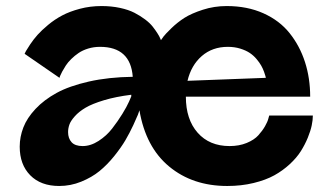

<svg xmlns="http://www.w3.org/2000/svg" viewBox="-20 -598 1107 632"><path d="M314 -578.1Q346.7 -578.1 375 -572Q403.3 -565.9 422.6 -555.9Q441.9 -545.9 457.8 -533.9Q473.6 -522 482.9 -510Q492.2 -498 498.5 -488Q504.9 -478 507.3 -471.7L509.8 -465.8Q512.7 -470.2 518.3 -477.8Q523.9 -485.4 543.9 -504.9Q564 -524.4 586.9 -539.1Q609.9 -553.7 647.5 -565.9Q685.1 -578.1 726.1 -578.1Q793.9 -578.1 847.2 -554.2Q900.4 -530.3 933.6 -488.5Q966.8 -446.8 983.9 -393.8Q1001 -340.8 1001 -279.8H591.8Q591.8 -205.1 630.6 -161.1Q669.4 -117.2 735.8 -117.2Q767.1 -117.2 792 -127.4Q816.9 -137.7 830.3 -152.6Q843.8 -167.5 852.3 -182.4Q860.8 -197.3 863.3 -207.5L866.2 -217.8H1009.8Q1009.8 -203.1 1006.1 -185.3Q1002.4 -167.5 993.2 -144.8Q983.9 -122.1 970.2 -100.3Q956.5 -78.6 933.8 -57.6Q911.1 -36.6 883.1 -21Q855 -5.4 814.7 4.4Q774.4 14.2 728 14.2Q614.3 14.2 536.9 -49.8Q459.5 -113.8 439 -234.9Q437.5 -229.5 434.1 -220.7Q430.7 -211.9 418.7 -186Q406.7 -160.2 392.8 -136.5Q378.9 -112.8 356 -84.2Q333 -55.7 307.6 -34.9Q282.2 -14.2 247.3 0Q212.4 14.2 174.8 14.2Q114.3 14.2 79.6 -21Q44.9 -56.2 44.9 -115.2Q44.9 -147.5 56.9 -178.5Q68.8 -209.5 96.9 -239.5Q125 -269.5 166.5 -292.2Q208 -314.9 272.7 -329.6Q337.4 -344.2 417 -345.2Q409.7 -443.8 309.1 -443.8Q288.6 -443.8 270.3 -438.2Q252 -432.6 238.8 -423.6Q225.6 -414.6 214.6 -403.8Q203.6 -393.1 196.5 -382.1Q189.5 -371.1 184.6 -362.1Q179.7 -353 177.7 -347.7L175.8 -341.8L61 -420.9Q62.5 -424.3 65.4 -429.9Q68.4 -435.5 79.3 -451.9Q90.3 -468.3 103.5 -483.2Q116.7 -498 138.4 -516.1Q160.2 -534.2 184.6 -547.1Q209 -560.1 242.9 -569.1Q276.9 -578.1 314 -578.1ZM730 -443.8Q679.2 -443.8 644.3 -413.6Q609.4 -383.3 597.2 -332L855 -341.8Q854.5 -343.8 853.8 -347.4Q853 -351.1 849.1 -361.8Q845.2 -372.6 839.8 -382.1Q834.5 -391.6 824.5 -403.6Q814.5 -415.5 802 -423.8Q789.6 -432.1 770.8 -438Q752 -443.8 730 -443.8ZM204.1 -163.1Q204.1 -142.6 215.6 -129.9Q227.1 -117.2 252 -117.2Q278.3 -117.2 304.4 -134Q330.6 -150.9 349.1 -174.8Q367.7 -198.7 382.6 -222.9Q397.5 -247.1 404.8 -263.7L412.1 -280.8V-286.1Q361.3 -279.8 322.3 -268.1Q283.2 -256.3 261.5 -243.4Q239.7 -230.5 226.1 -215.1Q212.4 -199.7 208.3 -187.5Q204.1 -175.3 204.1 -163.1Z"/></svg>

Font: Sporting Grotesque
Style: Gras
Weight: 700
Designer: Lucas LE BIHAN
Foundry: Lucas LE BIHAN
Version: Version 1.001